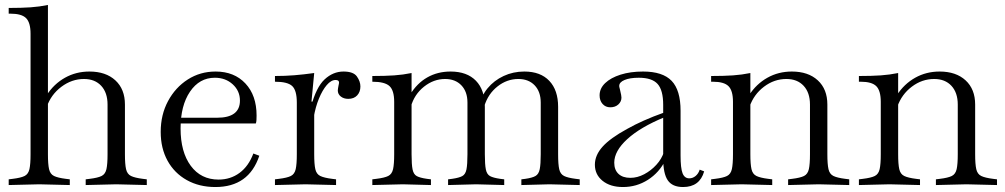

<svg xmlns="http://www.w3.org/2000/svg" viewBox="-20 -742 4045 773"><path d="M15 3V-20L31 -22Q64 -26 79 -33.5Q94 -41 98.5 -61Q103 -81 103 -121V-606Q103 -651 85 -669Q67 -687 22 -687H15V-710Q67 -710 103 -712.5Q139 -715 173 -722V-121Q173 -81 177.5 -61Q182 -41 197.5 -33.5Q213 -26 245 -22L261 -20V3L138 0ZM325 3V-20L341 -22Q374 -26 389 -33.5Q404 -41 408.5 -61Q413 -81 413 -121V-321Q413 -369 387.5 -396.5Q362 -424 318 -424Q269 -424 227 -392.5Q185 -361 168 -311V-359Q197 -404 241.5 -429Q286 -454 340 -454Q406 -454 444.5 -418.5Q483 -383 483 -321V-121Q483 -81 487.5 -61Q492 -41 507.5 -33.5Q523 -26 555 -22L571 -20V3L448 0Z M847 11Q782 11 732 -17Q682 -45 654.5 -95Q627 -145 627 -211Q627 -280 656.5 -335Q686 -390 736 -422Q786 -454 848 -454Q923 -454 968 -406Q1013 -358 1013 -277Q1013 -267 1012.5 -258.5Q1012 -250 1010 -245H703L705 -268H854Q946 -268 946 -337Q946 -376 917 -402.5Q888 -429 845 -429Q783 -429 745 -373Q707 -317 707 -225Q707 -130 748 -74.5Q789 -19 860 -19Q908 -19 944.5 -46Q981 -73 1000 -124L1024 -115Q982 11 847 11Z M1087 3V-20L1103 -22Q1136 -26 1151 -33.5Q1166 -41 1170.5 -61Q1175 -81 1175 -121V-329Q1175 -378 1156.5 -395.5Q1138 -413 1087 -413V-436Q1127 -436 1164.5 -439Q1202 -442 1245 -448L1234 -333H1245V-121Q1245 -81 1249.5 -61Q1254 -41 1269.5 -33.5Q1285 -26 1317 -22L1333 -20V3L1210 0ZM1243 -269 1232 -312Q1253 -391 1287 -422.5Q1321 -454 1363 -454Q1403 -454 1417 -434Q1431 -414 1431 -394Q1431 -372 1418 -358Q1405 -344 1382 -344Q1364 -344 1352 -353.5Q1340 -363 1340 -378Q1340 -383 1341 -387Q1342 -391 1343 -398Q1344 -402 1344.5 -405Q1345 -408 1345 -410Q1345 -420 1331 -420Q1313 -420 1295.5 -399.5Q1278 -379 1264 -345Q1250 -311 1243 -269Z M1631 -361Q1659 -407 1700.5 -430.5Q1742 -454 1794 -454Q1860 -454 1896 -417Q1932 -380 1932 -312V-121Q1932 -80 1936 -60Q1940 -40 1953 -33Q1966 -26 1994 -22L2010 -20V3L1897 0L1784 3V-20L1800 -22Q1828 -26 1841 -33Q1854 -40 1858 -60Q1862 -80 1862 -121V-329Q1862 -373 1837.5 -398.5Q1813 -424 1772 -424Q1726 -424 1687 -393Q1648 -362 1634 -312ZM2079 3V-20L2095 -22Q2123 -26 2136 -33.5Q2149 -41 2153 -61Q2157 -81 2157 -121V-329Q2157 -373 2132.5 -398.5Q2108 -424 2067 -424Q2021 -424 1983 -394Q1945 -364 1930 -315H1910Q1917 -355 1943 -386.5Q1969 -418 2007.5 -436Q2046 -454 2091 -454Q2156 -454 2191.5 -416.5Q2227 -379 2227 -312V-121Q2227 -80 2231.5 -60.5Q2236 -41 2251 -33.5Q2266 -26 2298 -22L2314 -20V3L2192 0ZM1637 -121Q1637 -80 1641 -60Q1645 -40 1658 -33Q1671 -26 1699 -22L1715 -20V3L1602 0L1479 3V-20L1495 -22Q1528 -26 1543 -33.5Q1558 -41 1562.5 -61Q1567 -81 1567 -121V-332Q1567 -378 1548 -395.5Q1529 -413 1479 -413V-436Q1531 -436 1567 -438.5Q1603 -441 1637 -448V-370V-365Z M2730 11Q2687 11 2668.5 -16Q2650 -43 2650 -104V-320Q2650 -379 2627.5 -404Q2605 -429 2552 -429Q2516 -429 2494.5 -420Q2473 -411 2473 -396Q2473 -392 2474.5 -387.5Q2476 -383 2477 -377Q2482 -357 2482 -349Q2482 -333 2469.5 -321.5Q2457 -310 2437 -310Q2418 -310 2406 -323.5Q2394 -337 2394 -358Q2394 -386 2416.5 -407.5Q2439 -429 2478.5 -441.5Q2518 -454 2569 -454Q2648 -454 2684 -416.5Q2720 -379 2720 -296V-116Q2720 -65 2728 -44.5Q2736 -24 2755 -24Q2769 -24 2780.5 -33.5Q2792 -43 2797 -59L2815 -52Q2797 11 2730 11ZM2488 11Q2437 11 2406 -14Q2375 -39 2375 -79Q2375 -117 2406 -151.5Q2437 -186 2505 -223Q2535 -240 2572 -256.5Q2609 -273 2654 -289L2655 -270Q2558 -230 2505.5 -182Q2453 -134 2453 -87Q2453 -58 2470 -42Q2487 -26 2518 -26Q2546 -26 2573.5 -40.5Q2601 -55 2622.5 -78.5Q2644 -102 2653 -130L2659 -97Q2634 -47 2588.5 -18Q2543 11 2488 11Z M3153 3V-20L3169 -22Q3202 -26 3217 -33.5Q3232 -41 3236.5 -61Q3241 -81 3241 -121V-321Q3241 -369 3215.5 -396.5Q3190 -424 3146 -424Q3097 -424 3056 -393Q3015 -362 2998 -313L2996 -359Q3025 -404 3069.5 -429Q3114 -454 3168 -454Q3234 -454 3272.5 -418.5Q3311 -383 3311 -321V-121Q3311 -81 3315.5 -61Q3320 -41 3335.5 -33.5Q3351 -26 3383 -22L3399 -20V3L3276 0ZM2843 3V-20L2859 -22Q2892 -26 2907 -33.5Q2922 -41 2926.5 -61Q2931 -81 2931 -121V-332Q2931 -377 2913 -395Q2895 -413 2850 -413H2843V-436Q2895 -436 2931 -438.5Q2967 -441 3001 -448V-366V-363V-121Q3001 -81 3005.5 -61Q3010 -41 3025.5 -33.5Q3041 -26 3073 -22L3089 -20V3L2966 0Z M3748 3V-20L3764 -22Q3797 -26 3812 -33.5Q3827 -41 3831.5 -61Q3836 -81 3836 -121V-321Q3836 -369 3810.5 -396.5Q3785 -424 3741 -424Q3692 -424 3651 -393Q3610 -362 3593 -313L3591 -359Q3620 -404 3664.5 -429Q3709 -454 3763 -454Q3829 -454 3867.5 -418.5Q3906 -383 3906 -321V-121Q3906 -81 3910.5 -61Q3915 -41 3930.5 -33.5Q3946 -26 3978 -22L3994 -20V3L3871 0ZM3438 3V-20L3454 -22Q3487 -26 3502 -33.5Q3517 -41 3521.5 -61Q3526 -81 3526 -121V-332Q3526 -377 3508 -395Q3490 -413 3445 -413H3438V-436Q3490 -436 3526 -438.5Q3562 -441 3596 -448V-366V-363V-121Q3596 -81 3600.5 -61Q3605 -41 3620.5 -33.5Q3636 -26 3668 -22L3684 -20V3L3561 0Z"/></svg>

Font: Baskervville
Style: Regular
Weight: 400
Designer: Alexis Faudot, Rémi Forte, Morgane Pierson, Rafael Ribas, Tanguy Vanlaeys, Rosalie Wagner, Thomas Huot-Marchand
Foundry: ANRT
Version: Version 1.100